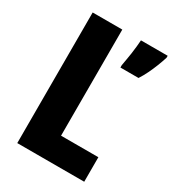

<svg xmlns="http://www.w3.org/2000/svg" viewBox="-174 -812 821 909"><g transform="rotate(30 236.5 -357.0)"><path d="M473 -703Q465 -678 455 -652.5Q445 -627 433 -602Q421 -577 406 -554H307V-567Q309 -580 312.5 -598.5Q316 -617 319 -638Q322 -659 324 -679Q326 -699 327 -714H473ZM63 0V-714H225V-134H429V0Z"/></g></svg>

Font: Noto Sans Display Condensed ExtraBold
Style: Regular
Weight: 800
Width: 3
Designer: Monotype Design Team
Foundry: Monotype Imaging Inc.
Version: Version 2.003